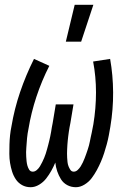

<svg xmlns="http://www.w3.org/2000/svg" viewBox="-20 -774 540 802"><path d="M108 8Q88 8 72 -1Q56 -10 46 -25Q36 -40 30.5 -57.5Q25 -75 22 -93.5Q19 -112 19 -131.5Q19 -151 19.5 -170Q20 -189 22 -208.5Q24 -228 28 -247Q40 -319 64 -389.5Q88 -460 122 -528L186 -499Q154 -436 132 -369.5Q110 -303 99 -236Q97 -227 95.5 -217Q94 -207 93 -197Q92 -187 91.5 -177.5Q91 -168 90 -158Q89 -148 89 -138.5Q89 -129 89.5 -119.5Q90 -110 91 -100.5Q92 -91 94.5 -82Q97 -73 102 -65Q107 -57 117 -57Q126 -57 134 -64Q142 -71 147 -79.5Q152 -88 156.5 -97Q161 -106 164.5 -114.5Q168 -123 171 -132Q174 -141 176.5 -150.5Q179 -160 181.5 -169Q184 -178 186 -187Q188 -196 190 -205Q192 -214 193.5 -223.5Q195 -233 196.5 -242Q198 -251 200 -260L213 -338H287L274 -260Q272 -251 270.5 -242Q269 -233 267.5 -223.5Q266 -214 265 -205Q264 -196 263 -187Q262 -178 261.5 -169Q261 -160 260.5 -151Q260 -142 260 -133Q260 -124 260.5 -115Q261 -106 262 -97Q263 -88 266 -80Q269 -72 274 -64.5Q279 -57 288 -57Q297 -57 304.5 -64Q312 -71 317 -79Q322 -87 326 -95.5Q330 -104 333.5 -113Q337 -122 340 -130.5Q343 -139 346 -148Q349 -157 351.5 -166Q354 -175 355.5 -183.5Q357 -192 359 -201Q361 -210 363 -219Q365 -228 366.5 -237Q368 -246 370 -255Q381 -322 381 -388Q381 -454 369 -517L440 -528Q452 -460 452.5 -388.5Q453 -317 441 -245Q438 -227 434.5 -208.5Q431 -190 426 -171.5Q421 -153 415 -134.5Q409 -116 401.5 -98.5Q394 -81 384.5 -63.5Q375 -46 363 -30Q351 -14 333 -3Q315 8 297 8Q277 8 260.5 -1Q244 -10 234.5 -25.5Q225 -41 219 -58.5Q213 -76 211 -95Q204 -78 194.5 -61Q185 -44 173 -28.5Q161 -13 143.5 -2.5Q126 8 108 8ZM255 -600 292 -754H370L319 -600Z"/></svg>

Font: Iosevka Term Curly Oblique
Style: Regular
Weight: 400
Italic angle: -9°
Designer: Belleve Invis
Foundry: Belleve Invis
Version: Version 32.3.0